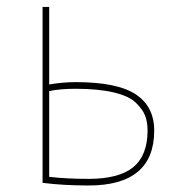

<svg xmlns="http://www.w3.org/2000/svg" viewBox="-20 -540 540 566"><path d="M415 -155.3Q415 -180.7 407.7 -199.2Q400.4 -217.8 380.4 -237.3Q360.4 -256.8 314.9 -267.6Q269.5 -278.3 203.1 -278.3Q157.2 -278.3 125 -271.5V-18.6Q177.7 -12.7 241.2 -12.7Q331.1 -12.7 373 -47.4Q415 -82 415 -155.3ZM125 -291Q165 -297.9 203.1 -297.9Q326.2 -297.9 380.4 -261.7Q434.6 -225.6 434.6 -155.3Q434.6 6.8 241.2 6.8Q167 6.8 105.5 -1V-519.5H125Z"/></svg>

Font: Mgen+ 1mn thin
Style: Regular
Weight: 100
Designer: [Source Han Sans]
Ryoko NISHIZUKA  (kana & ideographs); Paul D. Hunt (Latin, Greek & Cyrillic); Wenlong ZHANG  (bopomofo
Version: Version 1.059.20150602